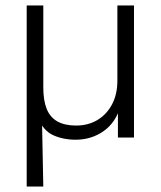

<svg xmlns="http://www.w3.org/2000/svg" viewBox="-20 -505 593 705"><path d="M78 180V-485H139V-183Q139 -136 151.5 -105Q164 -74 191 -59Q218 -44 259 -44Q304 -44 338 -64.5Q372 -85 391.5 -122Q411 -159 411 -209V-485H472V0H413V-117H423Q406 -56 361 -24Q316 8 258 8Q211 8 174.5 -9Q138 -26 119 -74H134L139 180Z"/></svg>

Font: Nunito Sans 12pt Light
Style: Regular
Weight: 300
Designer: Vernon Adams
Foundry: Vernon Adams
Version: Version 3.101;gftools[0.9.27]